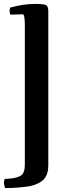

<svg xmlns="http://www.w3.org/2000/svg" viewBox="-36 -733 341 982"><path d="M-10 229Q-10 228 -13 218Q-16 208 -16 203Q-16 190 -11 182Q-2 182 20 180Q61 175 76 161Q91 147 91 110V-605Q91 -660 80 -660L17 -658Q13 -666 13 -677Q13 -685 16 -694Q83 -713 144 -713Q190 -713 201 -706Q212 -699 211 -670V114Q211 159 188.5 183.5Q166 208 118 219Q54 229 -10 229Z"/></svg>

Font: Federant
Style: Medium
Weight: 500
Designer: Cyreal (www.cyreal.org)
Foundry: Cyreal (www.cyreal.org)
Version: Version 1.010